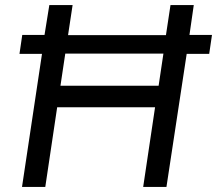

<svg xmlns="http://www.w3.org/2000/svg" viewBox="-20 -739 858 759"><path d="M67 0 146 -526H57L68 -601H156L175 -719H267L249 -600H636L654 -719H746L729 -601H818L807 -526H718L638 0H546L593 -315H206L159 0ZM219 -400H607L626 -527H238Z"/></svg>

Font: Nunitoga
Style: Medium Italic
Weight: 500
Italic angle: -9°
Designer: Vernon Adams
Foundry: Vernon Adams
Version: Version 1.0